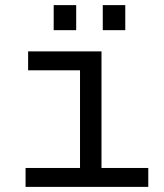

<svg xmlns="http://www.w3.org/2000/svg" viewBox="-20 -731 640 751"><path d="M80 0V-74H293V-456H90V-530H377V-74H560V0ZM190 -613V-711H278V-613ZM382 -613V-711H470V-613Z"/></svg>

Font: Geist Mono
Style: Regular
Weight: 400
Monospace: yes
Designer: Basement.studio, Andrés Briganti, Mateo Zaragoza
Foundry: Basement.studio, Vercel, Andrés Briganti, Guido Ferreyra, Mateo Zaragoza
Version: Version 1.500; ttfautohint (v1.8.4.7-5d5b)